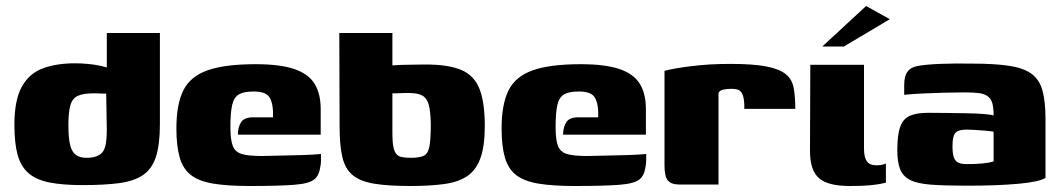

<svg xmlns="http://www.w3.org/2000/svg" viewBox="-20 -615 3534 640"><path d="M28 -199Q28 -281 52.5 -325.5Q77 -370 122.5 -387Q168 -404 230 -404Q250 -404 272.5 -402Q295 -400 315.5 -395.5Q336 -391 352 -384.5Q368 -378 377 -371L336 -354V-505H513V-201Q513 -132 499.5 -91.5Q486 -51 456 -31Q426 -11 377 -4.5Q328 2 256 2Q190 2 146 -6.5Q102 -15 76 -37Q50 -59 39 -98Q28 -137 28 -199ZM268 -89Q288 -89 301.5 -94Q315 -99 322.5 -109Q330 -119 333 -137Q336 -155 336 -181L334 -303Q330 -303 323.5 -303Q317 -303 309.5 -303.5Q302 -304 294 -304Q259 -304 240.5 -296Q222 -288 215 -265.5Q208 -243 208 -198Q208 -152 214.5 -129Q221 -106 234.5 -97.5Q248 -89 268 -89Z M812 5Q738 5 690.5 -3Q643 -11 616.5 -31.5Q590 -52 579 -90Q568 -128 568 -187Q568 -267 591 -313.5Q614 -360 671.5 -380.5Q729 -401 832 -401Q913 -401 960.5 -385Q1008 -369 1028.5 -336Q1049 -303 1049 -251V-166H773Q773 -191 783.5 -207.5Q794 -224 824 -224H890V-243Q889 -276 876.5 -293Q864 -310 825 -310Q793 -310 776.5 -300.5Q760 -291 754 -265.5Q748 -240 748 -191Q748 -149 756 -128.5Q764 -108 786.5 -101.5Q809 -95 852 -95Q869 -95 899.5 -96Q930 -97 962.5 -97.5Q995 -98 1020 -99.5Q1045 -101 1050 -102V-81Q1050 -66 1045.5 -47.5Q1041 -29 1030 -19Q1013 -3 961 1Q909 5 812 5Z M1348 5Q1275 5 1228.5 -2.5Q1182 -10 1156.5 -30.5Q1131 -51 1121.5 -90Q1112 -129 1112 -193L1111 -505H1288V-397Q1295 -397 1306 -398Q1317 -399 1331.5 -399Q1346 -399 1363 -399.5Q1380 -400 1398 -400Q1477 -400 1519.5 -381Q1562 -362 1579 -317Q1596 -272 1596 -195Q1596 -128 1581.5 -88Q1567 -48 1537.5 -28Q1508 -8 1460.5 -1.5Q1413 5 1348 5ZM1350 -89Q1379 -89 1393 -96Q1407 -103 1411.5 -127.5Q1416 -152 1416 -203Q1415 -245 1409 -266.5Q1403 -288 1387.5 -296.5Q1372 -305 1344 -305Q1338 -305 1330 -305Q1322 -305 1314.5 -304.5Q1307 -304 1300 -304Q1293 -304 1288 -304V-169Q1288 -143 1291 -127Q1294 -111 1300.5 -102.5Q1307 -94 1319 -91.5Q1331 -89 1350 -89Z M1896 5Q1822 5 1774.5 -3Q1727 -11 1700.5 -31.5Q1674 -52 1663 -90Q1652 -128 1652 -187Q1652 -267 1675 -313.5Q1698 -360 1755.5 -380.5Q1813 -401 1916 -401Q1997 -401 2044.5 -385Q2092 -369 2112.5 -336Q2133 -303 2133 -251V-166H1857Q1857 -191 1867.5 -207.5Q1878 -224 1908 -224H1974V-243Q1973 -276 1960.5 -293Q1948 -310 1909 -310Q1877 -310 1860.5 -300.5Q1844 -291 1838 -265.5Q1832 -240 1832 -191Q1832 -149 1840 -128.5Q1848 -108 1870.5 -101.5Q1893 -95 1936 -95Q1953 -95 1983.5 -96Q2014 -97 2046.5 -97.5Q2079 -98 2104 -99.5Q2129 -101 2134 -102V-81Q2134 -66 2129.5 -47.5Q2125 -29 2114 -19Q2097 -3 2045 1Q1993 5 1896 5Z M2375 0H2243Q2218 0 2206.5 -13Q2195 -26 2195 -64V-379Q2225 -387 2284.5 -394.5Q2344 -402 2414 -402Q2491 -402 2534.5 -393.5Q2578 -385 2599 -368Q2620 -351 2625.5 -322.5Q2631 -294 2631 -252H2461V-266Q2460 -291 2454 -302.5Q2448 -314 2438.5 -316.5Q2429 -319 2418 -319Q2402 -319 2390 -316Q2378 -313 2375 -305Z M2813 5Q2739 5 2709.5 -21.5Q2680 -48 2680 -111L2681 -399H2860V-119Q2860 -91 2869.5 -77.5Q2879 -64 2901 -64Q2916 -64 2923.5 -66.5Q2931 -69 2933 -70V-6Q2928 -5 2916.5 -2.5Q2905 0 2881 2.5Q2857 5 2813 5ZM2721 -460 2867 -595 2946 -551 2793 -460Z M3203 4Q3129 4 3083 0.5Q3037 -3 3013 -15.5Q2989 -28 2980 -52Q2971 -76 2971 -115Q2971 -166 2981 -193Q2991 -220 3014 -229.5Q3037 -239 3075 -239Q3101 -239 3134.5 -238.5Q3168 -238 3200.5 -237.5Q3233 -237 3258.5 -235Q3284 -233 3292 -230Q3292 -255 3288 -270Q3284 -285 3273 -293.5Q3262 -302 3244 -304.5Q3226 -307 3198 -307Q3163 -307 3127.5 -306Q3092 -305 3058.5 -303.5Q3025 -302 2994 -299V-332Q2994 -361 3005 -376Q3016 -391 3039 -395Q3064 -400 3112.5 -402Q3161 -404 3219 -403Q3293 -403 3341.5 -396Q3390 -389 3417 -370Q3444 -351 3454.5 -314.5Q3465 -278 3465 -219V-22Q3445 -9 3375.5 -2.5Q3306 4 3203 4ZM3202 -68Q3222 -68 3239 -69Q3256 -70 3269.5 -72Q3283 -74 3292 -77V-176Q3282 -178 3263.5 -179.5Q3245 -181 3228 -182Q3211 -183 3203 -183Q3186 -183 3175 -179Q3164 -175 3159.5 -163Q3155 -151 3155 -127Q3155 -105 3159 -92Q3163 -79 3173 -73.5Q3183 -68 3202 -68Z"/></svg>

Font: Genos Thin ExtraBold
Style: Regular
Weight: 800
Version: Version 1.010